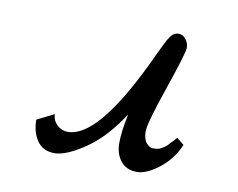

<svg xmlns="http://www.w3.org/2000/svg" viewBox="-55 -473 685 553"><g transform="rotate(10 288.0 -196.5)"><path d="M65 -88 115 -113Q115 -95 128.5 -82Q142 -69 160 -69Q245 -69 354 -293Q360 -306 368 -322.5Q376 -339 380 -347.5Q384 -356 389.5 -367Q395 -378 398.5 -383.5Q402 -389 406 -394Q415 -403 426.5 -403Q438 -403 447 -392Q456 -381 456 -366.5Q456 -352 418.5 -242.5Q381 -133 381 -110Q381 -87 390.5 -76Q400 -65 409.5 -65Q419 -65 424 -66Q429 -67 434 -70Q439 -73 442.5 -75Q446 -77 451 -82L458 -90Q461 -92 466.5 -98.5Q472 -105 474 -107L495 -90Q478 -48 441.5 -19Q405 10 375.5 10Q346 10 329 -10.5Q312 -31 312 -64Q312 -97 323 -149Q277 -77 222 -39.5Q167 -2 133 -2Q99 -2 82 -27Q65 -52 65 -88Z"/></g></svg>

Font: Marck Script
Style: Regular
Weight: 400
Designer: Denis Masharov, Marck Fogel
Foundry: Denis Masharov
Version: Version 1.002